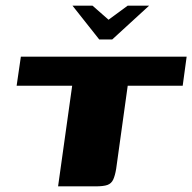

<svg xmlns="http://www.w3.org/2000/svg" viewBox="-20 -661 682 681"><path d="M237 -641H308L365 -591L433 -641H509L378 -521H332ZM54 -460H642L628 -357H433L392 -62Q388 -38 381.5 -24Q375 -10 361 -5Q347 0 318 0H186L236 -357H39Z"/></svg>

Font: Genos ExtraBold
Style: Italic
Weight: 800
Italic angle: -8°
Version: Version 1.010